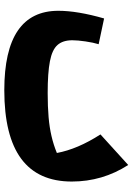

<svg xmlns="http://www.w3.org/2000/svg" viewBox="124 -754 640 929"><g transform="rotate(90 444.5 -289.0)"><path d="M719.7 -243.7Q701.2 -343.8 629.9 -454.6L777.8 -588.9Q857.9 -464.4 857.9 -315.9Q857.9 10.7 416 10.7Q31.7 10.7 31.7 -251Q31.7 -342.8 68.8 -472.2L193.4 -445.8Q185.5 -420.4 179.9 -382.3Q174.3 -344.2 174.3 -318.4Q174.3 -272.5 197.3 -246.6Q220.2 -220.7 276.1 -210Q332 -199.2 429.7 -199.2Q495.6 -199.2 546.1 -203.6Q596.7 -208 638.4 -217.8Q680.2 -227.5 719.7 -243.7Z"/></g></svg>

Font: Pinar-DS1-FD ExtraBold
Style: Regular
Weight: 800
Designer: Amin Abedi
Version: Version 2.000